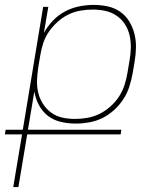

<svg xmlns="http://www.w3.org/2000/svg" viewBox="-47 -548 667 783"><path d="M7 215 43 0H-27L-24 -19H46L129 -520H150L132 -414Q147 -441 169 -464Q191 -487 218.5 -501.5Q246 -516 276 -522Q306 -528 335 -528Q364 -528 392 -522Q420 -516 442.5 -500.5Q465 -485 479.5 -461.5Q494 -438 501 -411Q508 -384 507.5 -355Q507 -326 502 -297L494 -249Q489 -222 480.5 -195Q472 -168 456 -143.5Q440 -119 418 -99Q396 -79 370.5 -66.5Q345 -54 317 -49Q289 -44 262 -44Q231 -44 201 -51Q171 -58 148.5 -75.5Q126 -93 112 -119Q98 -145 93 -175L67 -19H448L445 0H64L28 215ZM259 -63Q284 -63 309.5 -67.5Q335 -72 358.5 -83.5Q382 -95 403 -113.5Q424 -132 438.5 -154.5Q453 -177 461 -202Q469 -227 473 -252L481 -300Q486 -326 486.5 -352.5Q487 -379 481.5 -403.5Q476 -428 462.5 -449Q449 -470 428.5 -484Q408 -498 383 -503.5Q358 -509 331 -509Q306 -509 280.5 -504.5Q255 -500 231.5 -488.5Q208 -477 187.5 -458.5Q167 -440 152 -418Q137 -396 129 -371Q121 -346 117 -321L109 -273Q105 -247 104 -220.5Q103 -194 109 -169.5Q115 -145 128.5 -124Q142 -103 162 -88.5Q182 -74 207 -68.5Q232 -63 259 -63Z"/></svg>

Font: Iosevka Thin Extended
Style: Italic
Weight: 100
Width: 7
Italic angle: -9°
Monospace: yes
Designer: Belleve Invis
Foundry: Belleve Invis
Version: Version 32.5.0; ttfautohint (v1.8.4)